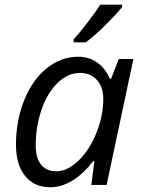

<svg xmlns="http://www.w3.org/2000/svg" viewBox="-20 -786 605 816"><path d="M312 -544.9Q356.9 -544.9 392.1 -520.8Q427.2 -496.6 446.8 -451.2H452.1L484.9 -535.2H546.9L433.1 0H368.2L380.9 -102.1H377Q289.6 9.8 192.9 9.8Q125 9.8 86.4 -38.6Q47.9 -86.9 47.9 -170.9Q47.9 -272.5 82.5 -359.4Q117.2 -446.3 178.2 -495.6Q239.3 -544.9 312 -544.9ZM219.2 -58.1Q266.6 -58.1 313.5 -103.3Q360.4 -148.4 389.6 -220.9Q418.9 -293.5 418.9 -366.2Q418.9 -416.5 391.6 -446.3Q364.3 -476.1 319.8 -476.1Q269 -476.1 225.3 -434.1Q181.6 -392.1 156.7 -320.3Q131.8 -248.5 131.8 -168.9Q131.8 -113.3 154.8 -85.7Q177.7 -58.1 219.2 -58.1ZM293 -619.1Q320.3 -648.4 354.2 -693.1Q388.2 -737.8 406.2 -766.1H499V-755.9Q480.5 -731.9 430.7 -682.1Q380.9 -632.3 344.2 -606H293Z"/></svg>

Font: CAA NEO Sans
Style: Italic
Weight: 400
Italic angle: -12°
Version: Version 1.10